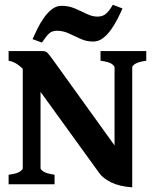

<svg xmlns="http://www.w3.org/2000/svg" viewBox="-20 -783 658 816"><path d="M601.6 -524.9Q569.3 -520.5 555.7 -512.2Q542 -503.9 542 -497.1V-14.2L466.8 -31.7V-497.1Q466.8 -502.4 455.1 -511.2Q443.4 -520 407.2 -524.9V-565.9H601.6ZM542 13.2Q487.3 9.3 452.6 -7.8Q418 -24.9 402.3 -46.9L106.4 -456.1Q88.4 -481.9 64.5 -501.7Q40.5 -521.5 16.6 -524.9V-565.9H160.6Q173.8 -565.9 180.4 -559.8Q187 -553.7 203.6 -530.8L478 -149.4Q482.9 -143.1 493.2 -130.1Q503.4 -117.2 514.6 -103.3Q525.9 -89.4 533.9 -79.8Q542 -70.3 542 -70.3ZM16.6 0V-40.5Q49.8 -44.4 63.2 -53Q76.7 -61.5 76.7 -67.9V-515.6L152.3 -548.3V-67.9Q152.3 -62.5 164.8 -54Q177.2 -45.4 211.9 -40.5V0ZM500.5 -747.1Q492.7 -729 480.7 -705.1Q468.8 -681.2 452.9 -658.4Q437 -635.7 418 -621.1Q398.9 -606.4 376 -606.4Q347.7 -606.4 322.3 -617.9Q296.9 -629.4 272.5 -640.9Q248 -652.3 222.2 -652.3Q200.2 -652.3 187.5 -639.6Q174.8 -627 158.2 -602.1L118.2 -616.7Q126.5 -635.3 138.2 -659.2Q149.9 -683.1 165.5 -705.8Q181.2 -728.5 200.2 -743.4Q219.2 -758.3 241.7 -758.3Q272.5 -758.3 298.8 -746.8Q325.2 -735.4 348.6 -723.9Q372.1 -712.4 394.5 -712.4Q416 -712.4 430.2 -724.4Q444.3 -736.3 459.5 -762.7Z"/></svg>

Font: Dai Banna SIL
Style: Bold
Weight: 700
Designer: Victor Gaultney
Foundry: SIL International
Version: Version 4.000